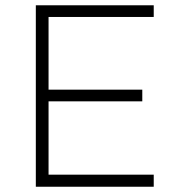

<svg xmlns="http://www.w3.org/2000/svg" viewBox="-20 -710 666 730"><path d="M116.2 0V-689.9H564.5V-645.5H164.6V-369.1H521V-324.7H164.6V-45.9H564.5V0Z"/></svg>

Font: HK Grotesk Light Legacy
Style: Regular
Weight: 300
Designer: Alfredo Marco Pradil
Foundry: Hanken Design Co.
Version: Version 2.022;PS 002.022;hotconv 1.0.88;makeotf.lib2.5.64775